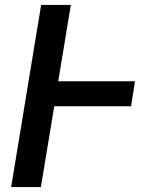

<svg xmlns="http://www.w3.org/2000/svg" viewBox="-20 -755 640 775"><path d="M25 0 146 -735H266L215 -427H525L509 -326H199L145 0Z"/></svg>

Font: Iosevka SS04 Extended Oblique
Style: Bold
Weight: 700
Width: 7
Italic angle: -9°
Monospace: yes
Designer: Belleve Invis
Foundry: Belleve Invis
Version: Version 19.0.0; ttfautohint (v1.8.4)